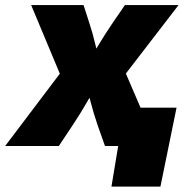

<svg xmlns="http://www.w3.org/2000/svg" viewBox="-55 -562 724 739"><path d="M-35.2 0 229.5 -350.1 205.1 -207 64.9 -542.5H266.6L288.1 -475.6Q302.2 -433.6 312.5 -388.9Q322.8 -344.2 334 -302.2H271.5Q297.4 -343.8 324.2 -388.7Q351.1 -433.6 379.9 -475.6L425.8 -542.5H632.3L374.5 -207.5L398.9 -350.1L549.3 0H349.1L320.3 -81.5Q305.7 -124 293.9 -169.4Q282.2 -214.8 270 -256.8H331.1Q306.2 -214.8 280 -169.4Q253.9 -124 225.6 -81.5L171.4 0ZM374 156.2 399.9 0H353L377.4 -147.5H624.5L562.5 156.2Z"/></svg>

Font: Inter 16pt Black
Style: Italic
Weight: 900
Italic angle: -9.3988°
Version: Version 4.001;git-66647c0bb